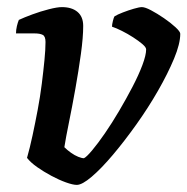

<svg xmlns="http://www.w3.org/2000/svg" viewBox="-20 -520 527 540"><path d="M196 0Q185 0 165.5 -7Q146 -14 124.5 -25.5Q103 -37 84.5 -50Q66 -63 56 -76Q64 -104 71.5 -139Q79 -174 86 -211Q93 -248 97.5 -284Q102 -320 105 -350.5Q108 -381 108 -402Q108 -418 100 -422Q92 -426 78 -426H25Q25 -436 27.5 -446.5Q30 -457 33 -464Q48 -471 71 -479.5Q94 -488 117.5 -494Q141 -500 154 -500Q182 -500 198 -486.5Q214 -473 214 -447Q214 -415 207.5 -368Q201 -321 192 -270.5Q183 -220 174 -176Q165 -132 161 -106Q169 -98 179.5 -90.5Q190 -83 200 -79Q210 -75 216 -75Q223 -78 239 -97Q255 -116 275 -145Q295 -174 315 -208Q335 -242 352.5 -275.5Q370 -309 380.5 -337Q391 -365 391 -381Q391 -387 380.5 -396Q370 -405 354.5 -415Q339 -425 323 -433Q307 -441 295 -445Q295 -451 297.5 -461Q300 -471 302 -474Q310 -479 325.5 -485Q341 -491 356.5 -495.5Q372 -500 379 -500Q388 -500 405 -491Q422 -482 441 -469Q460 -456 473.5 -443.5Q487 -431 487 -425Q487 -397 469.5 -355Q452 -313 424.5 -265Q397 -217 363.5 -170Q330 -123 297.5 -84.5Q265 -46 238 -23Q211 0 196 0Z"/></svg>

Font: Texturina 12pt SemiBold
Style: Italic
Weight: 600
Italic angle: -11°
Version: Version 1.002